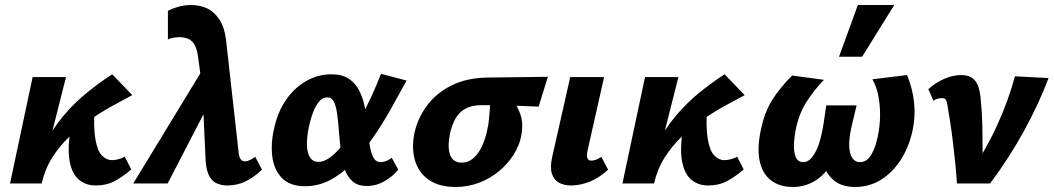

<svg xmlns="http://www.w3.org/2000/svg" viewBox="-20 -731 4198 765"><path d="M110 0Q123 -84 155 -149.5Q187 -215 231 -267.5Q275 -320 325.5 -361Q376 -402 427 -435L507 -352Q471 -333 427.5 -309Q384 -285 340 -254.5Q296 -224 256.5 -186.5Q217 -149 188 -103Q159 -57 146 0ZM20 0 110 -424H243L136 0ZM362 8Q322 8 294.5 -15Q267 -38 257.5 -88.5Q248 -139 262 -223L357 -307Q352 -224 360 -177Q368 -130 386 -111.5Q404 -93 425 -93Q433 -93 442 -94.5Q451 -96 460 -99Q469 -102 477 -107L503 -56Q470 -27 437 -9.5Q404 8 362 8Z M885 8Q863 8 843.5 -0.5Q824 -9 812.5 -32Q801 -55 799 -98L786 -382L768 -512Q762 -550 745 -566Q728 -582 698 -583Q687 -583 673 -581Q659 -579 649 -574V-688Q664 -696 688.5 -703.5Q713 -711 742 -711Q774 -711 803 -698.5Q832 -686 854 -653.5Q876 -621 882 -560L930 -131Q932 -104 939.5 -96Q947 -88 955 -88Q964 -88 975 -93Q986 -98 997 -106L1024 -55Q991 -24 958 -8Q925 8 885 8ZM511 0 805 -483 825 -342 648 0Z M1195 11Q1136 11 1104 -21Q1072 -53 1065 -106.5Q1058 -160 1073 -223Q1088 -289 1122 -336.5Q1156 -384 1202.5 -409.5Q1249 -435 1300 -435Q1342 -435 1368.5 -418Q1395 -401 1410 -372.5Q1425 -344 1432.5 -309.5Q1440 -275 1443 -240Q1447 -198 1451.5 -163Q1456 -128 1466 -106.5Q1476 -85 1497 -85Q1506 -85 1517.5 -89Q1529 -93 1541 -102L1567 -55Q1547 -30 1513.5 -10Q1480 10 1442 10Q1405 10 1384 -9Q1363 -28 1352.5 -58.5Q1342 -89 1338 -126Q1334 -163 1331 -200Q1328 -244 1323.5 -276Q1319 -308 1310.5 -325.5Q1302 -343 1284 -343Q1266 -343 1252 -327Q1238 -311 1227.5 -283.5Q1217 -256 1210 -222Q1202 -182 1203 -151.5Q1204 -121 1215.5 -103.5Q1227 -86 1249 -86Q1274 -86 1302 -109Q1330 -132 1358 -169Q1386 -206 1412 -252.5Q1438 -299 1460 -347Q1482 -395 1498 -437L1600 -410Q1569 -353 1535.5 -293.5Q1502 -234 1464 -179.5Q1426 -125 1384.5 -82Q1343 -39 1296 -14Q1249 11 1195 11Z M1795 14Q1731 14 1690 -13.5Q1649 -41 1634 -90Q1619 -139 1631 -200Q1644 -260 1681 -310Q1718 -360 1779 -390.5Q1840 -421 1923 -422L2163 -425L2126 -306Q2065 -309 2009.5 -310.5Q1954 -312 1898 -312Q1861 -312 1835.5 -298.5Q1810 -285 1795.5 -260Q1781 -235 1773 -199Q1762 -144 1773.5 -113.5Q1785 -83 1820 -83Q1846 -83 1866.5 -101Q1887 -119 1901 -149.5Q1915 -180 1922 -217Q1925 -227 1927 -244.5Q1929 -262 1930.5 -281.5Q1932 -301 1933 -318Q1934 -335 1932 -341L2001 -363Q2017 -341 2033.5 -316.5Q2050 -292 2057.5 -261Q2065 -230 2056 -186Q2049 -151 2026.5 -115Q2004 -79 1969.5 -50Q1935 -21 1890.5 -3.5Q1846 14 1795 14Z M2255 8Q2228 8 2207.5 -3Q2187 -14 2179 -39Q2171 -64 2180 -105L2252 -424H2387L2321 -131Q2317 -113 2320 -102Q2323 -91 2336 -91Q2344 -91 2353 -94Q2362 -97 2376 -106L2403 -55Q2369 -23 2330.5 -7.5Q2292 8 2255 8Z M2550 0Q2563 -84 2595 -149.5Q2627 -215 2671 -267.5Q2715 -320 2765.5 -361Q2816 -402 2867 -435L2947 -352Q2911 -333 2867.5 -309Q2824 -285 2780 -254.5Q2736 -224 2696.5 -186.5Q2657 -149 2628 -103Q2599 -57 2586 0ZM2460 0 2550 -424H2683L2576 0ZM2802 8Q2762 8 2734.5 -15Q2707 -38 2697.5 -88.5Q2688 -139 2702 -223L2797 -307Q2792 -224 2800 -177Q2808 -130 2826 -111.5Q2844 -93 2865 -93Q2873 -93 2882 -94.5Q2891 -96 2900 -99Q2909 -102 2917 -107L2943 -56Q2910 -27 2877 -9.5Q2844 8 2802 8Z M3140 14Q3085 14 3050.5 -13.5Q3016 -41 3006 -93.5Q2996 -146 3013 -220Q3027 -285 3057 -333Q3087 -381 3136 -430L3263 -413Q3227 -376 3196.5 -330Q3166 -284 3152 -222Q3145 -189 3143.5 -157.5Q3142 -126 3150.5 -105.5Q3159 -85 3181 -85Q3196 -85 3208.5 -97Q3221 -109 3231.5 -130Q3242 -151 3249.5 -180Q3257 -209 3262 -242L3272 -311H3393L3376 -240Q3363 -187 3363.5 -153Q3364 -119 3375.5 -102Q3387 -85 3406 -85Q3425 -85 3438 -97.5Q3451 -110 3461 -133.5Q3471 -157 3478 -190Q3486 -229 3486.5 -269.5Q3487 -310 3480 -347.5Q3473 -385 3456 -415L3594 -432Q3616 -379 3622 -323Q3628 -267 3616 -211Q3602 -146 3569.5 -95Q3537 -44 3490.5 -15Q3444 14 3386 14Q3326 14 3292.5 -21.5Q3259 -57 3255 -110L3306 -102Q3276 -43 3233.5 -14.5Q3191 14 3140 14ZM3323 -505 3398 -711H3543L3415 -505Z M3793 0Q3790 -43 3785.5 -87Q3781 -131 3776 -171.5Q3771 -212 3765.5 -246.5Q3760 -281 3756 -306Q3753 -326 3749 -333Q3745 -340 3733 -340Q3724 -340 3715.5 -337.5Q3707 -335 3699 -330L3679 -376Q3708 -402 3742.5 -417Q3777 -432 3809 -432Q3839 -432 3855.5 -419Q3872 -406 3879 -383Q3886 -360 3888 -330Q3893 -279 3894 -231Q3895 -183 3895 -134.5Q3895 -86 3892 -33L3845 -40Q3910 -137 3954 -234Q3998 -331 4024 -427L4158 -420Q4118 -315 4060.5 -210Q4003 -105 3925 0Z"/></svg>

Font: Ysabeau ExtraBold
Style: Italic
Weight: 800
Italic angle: -12°
Designer: Christian Thalmann (Catharsis Fonts)
Version: Version 2.002